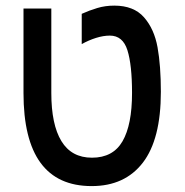

<svg xmlns="http://www.w3.org/2000/svg" viewBox="-20 -638 640 666"><path d="M61.5 -315.5V-608.5H158V-315.5Q158 -206 193 -148.5Q228 -91 299 -91Q372 -91 405 -148Q438 -205 438 -315.5Q438 -413 422 -463.8Q406 -514.5 361 -514.5Q338.5 -514.5 313 -506.5Q287.5 -498.5 263.5 -485V-590Q290 -602 317.5 -610.2Q345 -618.5 376.5 -618.5Q444 -618.5 479.5 -578Q515 -537.5 526.5 -473.8Q538 -410 538 -319.5Q538 -155 475.5 -73.8Q413 7.5 298 7.5Q61.5 7.5 61.5 -315.5Z"/></svg>

Font: JuliaMono Medium
Style: Regular
Weight: 500
Monospace: yes
Designer: cormullion
Foundry: corm
Version: Version 0.054; ttfautohint (v1.8.4)